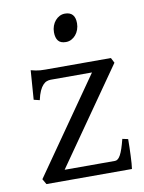

<svg xmlns="http://www.w3.org/2000/svg" viewBox="-77 -717 579 772"><g transform="rotate(-10 212.0 -331.0)"><path d="M404.8 -121.1Q404.8 -105.5 404.3 -87.9Q403.8 -70.3 403.1 -53.7Q402.3 -37.1 401.4 -22.9Q400.4 -8.8 398.9 0H49.8L37.1 -22L308.1 -410.2H139.2Q131.3 -410.2 123.3 -407.2Q115.2 -404.3 107.7 -396.2Q100.1 -388.2 93.5 -373.8Q86.9 -359.4 82 -336.9L58.1 -342.8L66.9 -461.9Q77.6 -459 86.4 -457.3Q95.2 -455.6 104.7 -454.8Q114.3 -454.1 125.5 -454.1H393.1L403.8 -433.1L131.8 -43.9H337.9Q350.1 -43.9 360.4 -62.7Q370.6 -81.5 381.8 -126ZM283.2 -615.7Q283.2 -602.1 278.8 -589.8Q274.4 -577.6 266.8 -568.6Q259.3 -559.6 249 -554.2Q238.8 -548.8 226.6 -548.8Q204.6 -548.8 195.1 -561Q185.5 -573.2 185.5 -595.7Q185.5 -609.4 189.9 -621.6Q194.3 -633.8 202.1 -642.8Q210 -651.9 220 -657Q230 -662.1 241.7 -662.1Q283.2 -662.1 283.2 -615.7Z"/></g></svg>

Font: Noto Serif Devanagari
Style: Regular
Weight: 400
Designer: Monotype Design Team
Foundry: Monotype Imaging Inc.
Version: Version 1.01